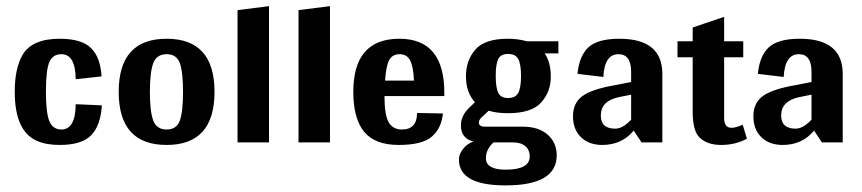

<svg xmlns="http://www.w3.org/2000/svg" viewBox="-20 -451 2730 608"><path d="M174.4 -279.4Q218.9 -279.4 219.8 -200.2L301.6 -209.1Q298 -269.6 268.2 -298.9Q238.4 -328.3 169 -328.3Q81.9 -328.3 51.6 -277.6Q26.7 -234.9 26.7 -160.1Q26.7 -36.5 96.1 -5.3Q125.4 8 169 8Q239.3 8 269.1 -23.1Q298.9 -54.3 302.5 -117.4L219.8 -121Q218.9 -40.9 174.4 -40.9Q147.7 -40.9 136.6 -66.7Q125.4 -92.5 125.4 -160.6Q125.4 -228.6 136.1 -254Q146.8 -279.4 174.4 -279.4Z M659.3 -160.1Q659.3 -328.3 507.6 -328.3Q355.9 -328.3 355.9 -160.1Q355.9 8 507.6 8Q659.3 8 659.3 -160.1ZM454.6 -160.1Q454.6 -222.4 465.3 -250.9Q476 -279.4 507.6 -279.4Q539.1 -279.4 549.4 -251.3Q559.6 -223.3 559.6 -160.1Q559.6 -97 549.4 -69Q539.1 -40.9 507.6 -40.9Q476 -40.9 465.3 -69.4Q454.6 -97.9 454.6 -160.1Z M831.9 0V-431.5L732.2 -419V0Z M1024.9 0V-431.5L925.3 -419V0Z M1387 -146.8V-157.5Q1387 -328.3 1244.7 -328.3Q1098.8 -328.3 1098.8 -160.1Q1098.8 -75.6 1133 -33.8Q1167.3 8 1242.4 8Q1317.6 8 1347.9 -18.7Q1378.1 -45.4 1382.6 -91.6L1300.7 -93.4Q1300.7 -40.9 1252.7 -40.9Q1224.2 -40.9 1210.9 -63.6Q1197.5 -86.3 1197.5 -146.8ZM1290.9 -195.7H1199.3Q1202.8 -244.7 1213.1 -262Q1223.3 -279.4 1246 -279.4Q1268.7 -279.4 1278.9 -259.3Q1289.1 -239.3 1290.9 -195.7Z M1748.2 -282V-320.3H1648.6Q1620.1 -328.3 1588.1 -328.3Q1515.1 -328.3 1485.3 -294Q1455.5 -259.8 1455.5 -209.1Q1455.5 -158.4 1484 -127.2L1466.2 -110.3Q1439.5 -84.5 1439.5 -54.3Q1439.5 -12.5 1479.5 -2.7Q1460.9 2.7 1447.1 19.6Q1433.3 36.5 1433.3 54.3Q1433.3 136.1 1581 136.1Q1742.9 136.1 1742.9 40.9Q1742.9 0.9 1714.4 -24.5Q1685.9 -49.8 1636.1 -49.8H1515.1Q1496.4 -49.8 1496.4 -63.2Q1496.4 -73 1509.8 -83.6L1527.6 -100.5Q1552.5 -92.5 1588.1 -92.5Q1663.7 -92.5 1694 -126.8Q1724.2 -161 1724.2 -207.7Q1724.2 -254.4 1704.6 -282ZM1549.8 -210.9Q1549.8 -248.2 1557.8 -264.2Q1565.8 -280.2 1589 -280.2Q1612.1 -280.2 1621 -264.2Q1629.9 -248.2 1629.9 -210.4Q1629.9 -172.6 1621 -156.6Q1612.1 -140.6 1589 -140.6Q1565.8 -140.6 1557.8 -157Q1549.8 -173.5 1549.8 -210.9ZM1605 0Q1629.9 0 1643.7 12Q1657.5 24 1657.5 44.5Q1657.5 86.3 1581 86.3Q1518.7 86.3 1518.7 49.8Q1518.7 22.2 1542.7 0Z M1986.7 -37.4 2011.6 0H2077.4V-217.1Q2077.4 -328.3 1941.3 -328.3Q1872.8 -328.3 1843.4 -301.2Q1814.1 -274 1808.7 -217.1L1890.6 -207.3Q1894.1 -279.4 1938.6 -279.4Q1978.6 -279.4 1978.6 -223.3V-191.3L1923.5 -180.6Q1853.2 -168.1 1823.8 -146.4Q1794.5 -124.6 1794.5 -82.7Q1794.5 -40.9 1819.8 -16.5Q1845.2 8 1887 8Q1949.3 8 1986.7 -37.4ZM1882.6 -85.4Q1882.6 -130.8 1938.6 -143.2L1978.6 -151.2V-72.1Q1952 -43.6 1927.9 -43.6Q1882.6 -43.6 1882.6 -85.4Z M2331.9 -56Q2310.5 -46.3 2296.3 -46.3Q2273.1 -46.3 2273.1 -77.4V-269.6H2333.6V-320.3H2273.1V-397.7L2173.5 -363.9V-320.3H2125.4V-269.6H2173.5V-97Q2173.5 -37.4 2194.8 -16Q2218.9 8 2263.8 8Q2308.7 8 2345.2 -11.6Z M2557.8 -37.4 2582.7 0H2648.6V-217.1Q2648.6 -328.3 2512.5 -328.3Q2444 -328.3 2414.6 -301.2Q2385.2 -274 2379.9 -217.1L2461.7 -207.3Q2465.3 -279.4 2509.8 -279.4Q2549.8 -279.4 2549.8 -223.3V-191.3L2494.7 -180.6Q2424.4 -168.1 2395 -146.4Q2365.7 -124.6 2365.7 -82.7Q2365.7 -40.9 2391 -16.5Q2416.4 8 2458.2 8Q2520.5 8 2557.8 -37.4ZM2453.7 -85.4Q2453.7 -130.8 2509.8 -143.2L2549.8 -151.2V-72.1Q2523.1 -43.6 2499.1 -43.6Q2453.7 -43.6 2453.7 -85.4Z"/></svg>

Font: Gidugu
Style: Regular
Weight: 400
Designer: Purushoth Kumar Guthula
Foundry: Silicon Andhra, USA.
Version: Version 1.0.5; ttfautohint (v1.2.25-373a) -l 7 -r 28 -G 50 -